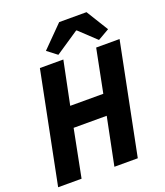

<svg xmlns="http://www.w3.org/2000/svg" viewBox="-153 -956 908 1058"><g transform="rotate(-20 300.5 -426.5)"><path d="M3.6 0H141L195.8 -278.5H389.8L333.5 0H470.7L601 -651.7H463.8L413.6 -398.8H219.6L271.3 -651.7H133.8L3.6 0ZM254.5 -685.3 391.4 -777.2H395.4L492.8 -685.6L560 -724.3L480.4 -853.2H320.2L197.4 -729.2L254.5 -685.3Z"/></g></svg>

Font: Source Code Variable
Style: Italic
Weight: 400
Italic angle: -11°
Monospace: yes
Designer: Paul D. Hunt, Teo Tuominen
Foundry: Adobe Systems Incorporated
Version: Version 1.005;PS 1.0;hotconv 16.6.54;makeotf.lib2.5.65590